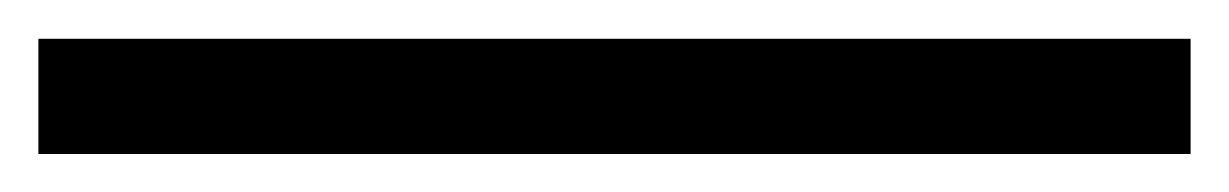

<svg xmlns="http://www.w3.org/2000/svg" viewBox="-20 35 640 100"><path d="M0 115.2V55.2H600.1V115.2Z"/></svg>

Font: ABeeZee
Style: Regular
Weight: 400
Designer: Anja Meiners
Foundry: Anja Meiners
Version: Version 1.002